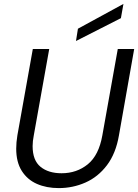

<svg xmlns="http://www.w3.org/2000/svg" viewBox="-20 -951 707 983"><path d="M281 12Q218 12 169 -9.5Q120 -31 91.5 -76Q63 -121 63 -190Q63 -222 69 -258L148 -700H232L153 -258Q147 -228 147 -203Q147 -130 187.5 -97Q228 -64 295 -64Q373 -64 429.5 -110Q486 -156 504 -258L583 -700H667L589 -258Q573 -165 527.5 -105Q482 -45 417.5 -16.5Q353 12 281 12ZM369 -741 379 -804 612 -931 599 -858Z"/></svg>

Font: DeepMind Sans
Style: Italic
Weight: 400
Italic angle: -10°
Designer: Jonny Pinhorn / Modifications: Colophon Foundry
Foundry: Colophon Foundry
Version: Version 1.002; ttfautohint (v1.8.2)